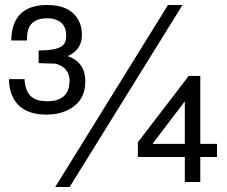

<svg xmlns="http://www.w3.org/2000/svg" viewBox="-20 -729 909 769"><path d="M134.8 -476.1V-526.9Q220.2 -526.9 236.8 -553.2Q245.1 -564.9 245.1 -587.9Q245.1 -639.2 195.8 -652.8Q184.1 -655.8 168.9 -655.8Q116.2 -655.8 97.2 -621.1Q87.9 -604 87.9 -566.9H24.9Q27.8 -709 168.9 -709Q265.1 -709 296.9 -643.1Q308.1 -620.1 308.1 -588.9Q308.1 -529.8 251 -503.9Q320.8 -481 321.8 -403.8Q321.8 -321.8 251 -288.1Q214.8 -270 167 -270Q54.2 -270 24.9 -356Q16.1 -379.9 16.1 -412.1H78.1Q82 -334 145 -325.2L168.9 -323.2Q241.2 -323.2 255.9 -378.9L258.8 -403.8Q258.8 -450.2 219.2 -467.8Q210.9 -472.2 201.2 -474.1ZM652.8 -709H710.9L258.8 20H201.2ZM720.2 -100.1H532.2V-159.2L735.8 -424.8H782.2V-152.8H849.1V-100.1H782.2V0H720.2ZM720.2 -152.8V-323.2L590.8 -152.8Z"/></svg>

Font: SolaimanLipi
Style: Normal
Weight: 400
Designer: Solaiman Karim
Foundry: Al Mamun Sumon
Version: Version 2.000